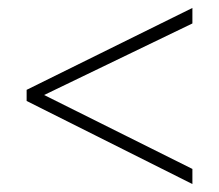

<svg xmlns="http://www.w3.org/2000/svg" viewBox="-20 -596 551 483"><path d="M464 -133 47 -342V-370L464 -576V-537L91 -357L464 -171Z"/></svg>

Font: Noto Sans Tamil SemiCondensed ExtraLight
Style: Regular
Weight: 200
Width: 4
Designer: Jelle Bosma - Monotype Design Team
Foundry: Monotype Imaging Inc.
Version: Version 2.004; ttfautohint (v1.8.4.7-5d5b)